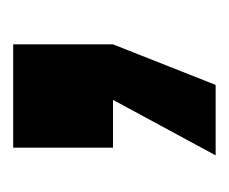

<svg xmlns="http://www.w3.org/2000/svg" viewBox="-48 -145 350 294"><g transform="rotate(-90 127.0 2.0)"><path d="M47.9 0V-152.8H206.1V0L144 157.2H36.1L121.1 0Z"/></g></svg>

Font: TASA Orbiter Text
Style: Bold
Weight: 700
Designer: Weizhong Zhang
Version: Version 1.000;Glyphs 3.1.2 (3151)